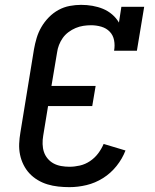

<svg xmlns="http://www.w3.org/2000/svg" viewBox="-20 -763 640 791"><path d="M266 8Q243 8 220 5.5Q197 3 175.5 -3.5Q154 -10 135 -21.5Q116 -33 101.5 -48.5Q87 -64 77 -84Q67 -104 62.5 -126Q58 -148 59 -171Q60 -194 64 -217L120 -560Q124 -583 131 -606.5Q138 -630 150.5 -651.5Q163 -673 181 -691.5Q199 -710 221 -722Q243 -734 267 -738.5Q291 -743 314 -743Q338 -743 361 -739Q384 -735 404.5 -726.5Q425 -718 442 -703.5Q459 -689 470 -670L480 -735H574L544 -554H450Q454 -576 450 -597Q446 -618 432 -632.5Q418 -647 397.5 -653Q377 -659 355 -659Q339 -659 323 -656.5Q307 -654 291.5 -647.5Q276 -641 262 -630.5Q248 -620 238.5 -606.5Q229 -593 223 -577.5Q217 -562 215 -546L192 -409H374L360 -326H178L158 -204Q155 -187 155.5 -169.5Q156 -152 161 -137Q166 -122 176.5 -109.5Q187 -97 201 -89.5Q215 -82 232 -79Q249 -76 266 -76Q287 -76 309 -81Q331 -86 350.5 -99Q370 -112 384 -130.5Q398 -149 407 -170L497 -143Q484 -109 460 -79Q436 -49 404 -29Q372 -9 336.5 -0.5Q301 8 266 8Z"/></svg>

Font: Iosevka Curly Slab MdEx
Style: Italic
Weight: 500
Width: 7
Italic angle: -9°
Monospace: yes
Designer: Belleve Invis
Foundry: Belleve Invis
Version: Version 11.0.0; ttfautohint (v1.8.3)